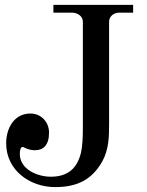

<svg xmlns="http://www.w3.org/2000/svg" viewBox="-20 -742 596 776"><path d="M4.9 -163.1C4.9 -53.2 101.1 14.2 203.1 14.2C288.1 14.2 351.1 -13.2 394 -90.8C419.9 -138.2 420.9 -189.9 420.9 -238.8V-654.8C420.9 -674.8 439 -690.9 461.9 -690.9H518.1V-722.2H195.8V-690.9H270C294.9 -690.9 314.9 -675.8 314.9 -653.8V-224.1C314.9 -187 313 -148.9 307.1 -124C291 -59.1 252 -27.8 185.1 -27.8C131.8 -27.8 60.1 -57.1 60.1 -120.1C60.1 -129.9 62 -147.9 70.8 -147.9C71.8 -147.9 73.2 -147.9 75.2 -147C94.2 -137.2 108.9 -134.8 121.1 -134.8C154.8 -134.8 178.2 -154.8 178.2 -206.1C178.2 -248 147 -283.2 103 -283.2C36.1 -283.2 4.9 -222.2 4.9 -163.1Z"/></svg>

Font: MusGlyphs-Text
Style: Regular
Weight: 400
Version: Version 2.1.1